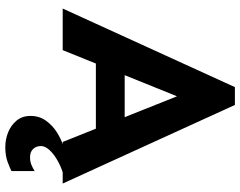

<svg xmlns="http://www.w3.org/2000/svg" viewBox="-112 -587 919 735"><g transform="rotate(90 347.5 -219.5)"><path d="M12.7 0 313.5 -659.2H381.8L682.6 0H523.4L348.6 -437.5L171.9 0ZM163.1 -127V-237.3H530.3V-127ZM543 219.7Q513.7 219.7 486.8 209Q460 198.2 441.9 176.8Q423.8 155.3 423.8 123Q423.8 88.9 442.4 63.5Q460.9 38.1 486.8 22Q512.7 5.9 535.2 -1H642.6Q617.2 6.8 593.3 20.5Q569.3 34.2 554.2 50.8Q539.1 67.4 539.1 83Q539.1 101.6 550.3 113.3Q561.5 125 582 125Q598.6 125 611.3 119.6Q624 114.3 634.8 107.4V196.3Q625 201.2 601.1 210.4Q577.1 219.7 543 219.7Z"/></g></svg>

Font: Sen
Style: Bold
Weight: 700
Designer: Kosal Sen, Philatype
Foundry: Philatype
Version: Version 2.000;gftools[0.9.31]